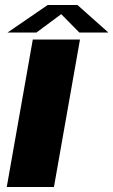

<svg xmlns="http://www.w3.org/2000/svg" viewBox="-20 -747 453 767"><path d="M7 0H195.5L299.5 -589H111ZM10 -617H125.5L224.5 -690.5L297 -617H413L289.5 -727H170.5Z"/></svg>

Font: Anybody Expanded
Style: Bold Italic
Weight: 700
Width: 7
Italic angle: -10°
Version: Version 1.113;gftools[0.9.25]